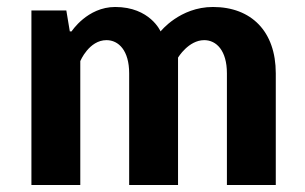

<svg xmlns="http://www.w3.org/2000/svg" viewBox="-20 -530 875 550"><path d="M440 -440C440 -440 410 -510 310 -510C230 -510 185 -440 185 -440H180L170 -500H70V0H210V-355C210 -355 235 -415 285 -415C320 -415 350 -385 350 -320V0H490V-365C490 -365 520 -415 565 -415C600 -415 630 -385 630 -320V0H770V-320C770 -440 700 -510 590 -510C495 -510 440 -440 440 -440Z"/></svg>

Font: Scada
Style: Bold
Weight: 700
Designer: Jovanny Lemonad
Foundry: Jovanny Lemonad
Version: Version 3.005